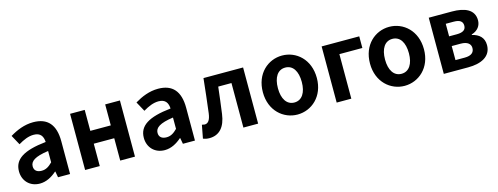

<svg xmlns="http://www.w3.org/2000/svg" viewBox="-19 -1204 4799 1849"><g transform="rotate(-15 2380.0 -280.0)"><path d="M217 14C281 14 337 -17 386 -60H389L400 0H520V-327C520 -492 448 -574 305 -574C217 -574 139 -541 71 -500L124 -403C176 -434 226 -456 278 -456C347 -456 370 -415 373 -359C148 -335 51 -272 51 -152C51 -57 117 14 217 14ZM265 -101C222 -101 191 -120 191 -164C191 -215 237 -250 373 -269V-156C338 -121 308 -101 265 -101Z M670 0H816V-223H1020V0H1167V-560H1020V-351H816V-560H670Z M1462 14C1526 14 1582 -17 1631 -60H1634L1645 0H1765V-327C1765 -492 1693 -574 1550 -574C1462 -574 1384 -541 1316 -500L1369 -403C1421 -434 1471 -456 1523 -456C1592 -456 1615 -415 1618 -359C1393 -335 1296 -272 1296 -152C1296 -57 1362 14 1462 14ZM1510 -101C1467 -101 1436 -120 1436 -164C1436 -215 1482 -250 1618 -269V-156C1583 -121 1553 -101 1510 -101Z M1906 14C2007 14 2066 -54 2083 -179C2096 -267 2105 -356 2116 -444H2248V0H2395V-560H2000C1987 -443 1976 -332 1961 -219C1952 -151 1929 -125 1896 -125C1891 -125 1882 -127 1869 -130L1844 2C1863 10 1884 14 1906 14Z M2786 14C2926 14 3055 -95 3055 -279C3055 -466 2926 -574 2786 -574C2646 -574 2517 -466 2517 -279C2517 -95 2646 14 2786 14ZM2786 -106C2710 -106 2667 -174 2667 -279C2667 -387 2710 -454 2786 -454C2862 -454 2905 -387 2905 -279C2905 -174 2862 -106 2786 -106Z M3178 0H3324V-444H3553V-560H3178Z M3854 14C3994 14 4123 -95 4123 -279C4123 -466 3994 -574 3854 -574C3714 -574 3585 -466 3585 -279C3585 -95 3714 14 3854 14ZM3854 -106C3778 -106 3735 -174 3735 -279C3735 -387 3778 -454 3854 -454C3930 -454 3973 -387 3973 -279C3973 -174 3930 -106 3854 -106Z M4246 0H4490C4618 0 4720 -46 4720 -161C4720 -237 4672 -276 4604 -292V-297C4668 -316 4698 -362 4698 -414C4698 -522 4602 -560 4478 -560H4246ZM4389 -336V-461H4468C4532 -461 4557 -438 4557 -398C4557 -359 4531 -336 4466 -336ZM4389 -99V-239H4478C4546 -239 4577 -210 4577 -170C4577 -127 4549 -99 4481 -99Z"/></g></svg>

Font: Spoqa Han Sans Neo Bold
Style: Bold
Weight: 700
Designer: [Spoqa Han Sans Neo] Dong-huui Kim  Younghwa Kang  Yujin Lee  [Noto Sans] Ryoko NISHIZUKA  (kana & ideographs); Paul D. 
Foundry: Spoqa (http://www.spoqa-han-sans.com)
Version: Version 1.000